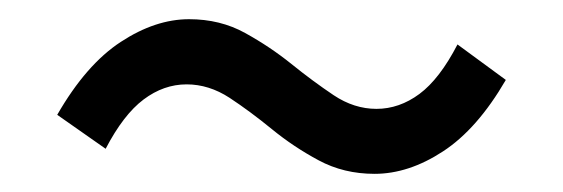

<svg xmlns="http://www.w3.org/2000/svg" viewBox="-20 -471 595 203"><path d="M376 -287.2Q343.4 -287.2 316.9 -301.5Q290.4 -315.7 267.4 -334.5Q244.4 -353.3 222.7 -367.6Q200.9 -381.8 177.3 -381.8Q153.1 -381.8 131.8 -365.8Q110.5 -349.8 91.7 -313.7L40.5 -349.6Q71.1 -402.8 107.7 -426.7Q144.3 -450.7 179.9 -450.7Q212.9 -450.7 239.2 -436.1Q265.5 -421.6 288.2 -403.3Q310.9 -385 332.7 -370.4Q354.4 -355.9 378 -355.9Q402.2 -355.9 423.5 -371.7Q444.8 -387.5 463.7 -424L514.8 -386.5Q484.6 -334.5 448.3 -310.9Q412.1 -287.2 376 -287.2Z"/></svg>

Font: Noto Sans TC
Style: Regular
Weight: 100
Designer: Ryoko NISHIZUKA 西塚涼子 (kana, bopomofo & ideographs); Paul D. Hunt (Latin, Greek & Cyrillic); Sandoll Communications 산돌커뮤니
Foundry: Adobe
Version: Version 2.004;hotconv 1.0.118;makeotfexe 2.5.65603